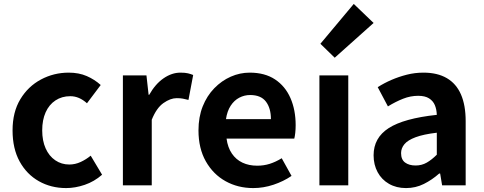

<svg xmlns="http://www.w3.org/2000/svg" viewBox="-20 -944 2463 978"><path d="M317 14Q240 14 178 -21Q116 -56 80 -121.5Q44 -187 44 -280Q44 -373 83.5 -438.5Q123 -504 188.5 -539Q254 -574 330 -574Q382 -574 422 -556.5Q462 -539 493 -511L423 -418Q403 -436 382 -445Q361 -454 338 -454Q295 -454 262.5 -432.5Q230 -411 212.5 -372Q195 -333 195 -280Q195 -227 212.5 -188Q230 -149 261.5 -127.5Q293 -106 333 -106Q363 -106 391 -119Q419 -132 442 -151L500 -54Q460 -19 411.5 -2.5Q363 14 317 14Z M606 0V-560H726L737 -461H740Q771 -516 813 -545Q855 -574 899 -574Q923 -574 937.5 -570.5Q952 -567 964 -562L940 -435Q924 -439 911.5 -441.5Q899 -444 880 -444Q848 -444 812.5 -419Q777 -394 753 -334V0Z M1270 14Q1192 14 1129 -21Q1066 -56 1028.5 -122Q991 -188 991 -280Q991 -348 1012.5 -402Q1034 -456 1071.5 -494.5Q1109 -533 1155.5 -553.5Q1202 -574 1252 -574Q1329 -574 1381 -539.5Q1433 -505 1459.5 -444.5Q1486 -384 1486 -306Q1486 -286 1484 -267.5Q1482 -249 1479 -238H1134Q1140 -193 1161 -162Q1182 -131 1215 -115.5Q1248 -100 1290 -100Q1324 -100 1354 -109.5Q1384 -119 1415 -138L1465 -48Q1424 -20 1373 -3Q1322 14 1270 14ZM1131 -337H1360Q1360 -393 1334.5 -426.5Q1309 -460 1254 -460Q1225 -460 1199 -446.5Q1173 -433 1155 -405.5Q1137 -378 1131 -337Z M1607 0V-560H1754V0ZM1685 -650 1612 -721 1782 -924 1883 -827Z M2048 14Q1999 14 1961.5 -7.5Q1924 -29 1903.5 -67Q1883 -105 1883 -153Q1883 -242 1960 -291.5Q2037 -341 2205 -359Q2204 -387 2195 -408.5Q2186 -430 2165.5 -443Q2145 -456 2110 -456Q2071 -456 2033 -441Q1995 -426 1956 -402L1904 -500Q1937 -521 1974 -537Q2011 -553 2052 -563.5Q2093 -574 2137 -574Q2208 -574 2256 -546Q2304 -518 2328 -463Q2352 -408 2352 -327V0H2232L2222 -60H2217Q2181 -28 2139 -7Q2097 14 2048 14ZM2097 -101Q2128 -101 2153.5 -115.5Q2179 -130 2205 -156V-268Q2137 -260 2097 -245Q2057 -230 2040 -209.5Q2023 -189 2023 -164Q2023 -131 2043.5 -116Q2064 -101 2097 -101Z"/></svg>

Font: Noto Sans KR Thin
Style: Bold
Weight: 700
Version: Version 2.004-H2;hotconv 1.0.118;makeotfexe 2.5.65603